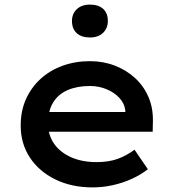

<svg xmlns="http://www.w3.org/2000/svg" viewBox="-20 -805 764 835"><path d="M383 10Q291 10 220 -25Q149 -60 109.5 -120.5Q70 -181 70 -259Q70 -323 93 -374Q116 -425 156.5 -462Q197 -499 252 -519Q307 -539 371 -539Q429 -539 479.5 -519.5Q530 -500 567.5 -465.5Q605 -431 625.5 -383.5Q646 -336 645 -279L644 -232H161L138 -318H541L525 -303V-325Q521 -356 499 -379.5Q477 -403 443.5 -417Q410 -431 371 -431Q316 -431 275 -413.5Q234 -396 211.5 -360Q189 -324 189 -268Q189 -217 215.5 -179.5Q242 -142 289.5 -121Q337 -100 400 -100Q454 -100 493 -114.5Q532 -129 565 -154L623 -69Q594 -46 555 -28Q516 -10 472 0Q428 10 383 10ZM371 -642Q334 -642 313.5 -661Q293 -680 293 -714Q293 -745 314 -765Q335 -785 371 -785Q408 -785 428.5 -766.5Q449 -748 449 -714Q449 -682 428 -662Q407 -642 371 -642Z"/></svg>

Font: Lexend Exa Medium
Style: Regular
Weight: 500
Designer: Bonnie Shaver-Troup, Thomas Jockin
Foundry: Lexend
Version: Version 1.007